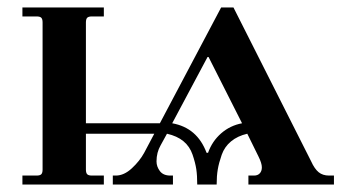

<svg xmlns="http://www.w3.org/2000/svg" viewBox="-20 -494 930 514"><path d="M441 -164 537 -344 628 -164C606.7 -160 588 -151 572 -137C556 -123 544.3 -105.7 537 -85H533C516.3 -129.7 485.7 -156 441 -164ZM40 0H258V-24H226C220 -24 215.8 -25.2 213.5 -27.5C211.2 -29.8 210 -34 210 -40V-136H393L366 -85C358 -70.3 347 -56.5 333 -43.5C319 -30.5 304.7 -24 290 -24H282V0H443V-24H436C423.3 -24 414 -28 408 -36C402 -44 399 -52.7 399 -62C399 -78 402.7 -92.3 410 -105L427 -136C445 -132 459.7 -125.3 471 -116C482.3 -106.7 490.5 -94.7 495.5 -80C500.5 -65.3 503.8 -52.3 505.5 -41C507.2 -29.7 508 -16 508 0H560C560 -15.3 561 -28.8 563 -40.5C565 -52.2 568.5 -65.2 573.5 -79.5C578.5 -93.8 586.8 -105.8 598.5 -115.5C610.2 -125.2 624.7 -132 642 -136L672 -75C678 -63 681 -53.3 681 -46C681 -39.3 679.2 -34 675.5 -30C671.8 -26 666.7 -24 660 -24H645V0H874V-24H861C849.7 -24 840.3 -27 833 -33C825.7 -39 819 -48.7 813 -62L605 -474H572L408 -164H210V-434C210 -440 211.2 -444.2 213.5 -446.5C215.8 -448.8 220 -450 226 -450H258V-474H40V-450H78C84 -450 88.2 -448.8 90.5 -446.5C92.8 -444.2 94 -440 94 -434V-40C94 -34 92.8 -29.8 90.5 -27.5C88.2 -25.2 84 -24 78 -24H40Z"/></svg>

Font: Km Standard TT
Style: Bold
Weight: 700
Designer: Alexey Kryukov <alexios@thessalonica.org.ru>
Version: Version 2.0.2